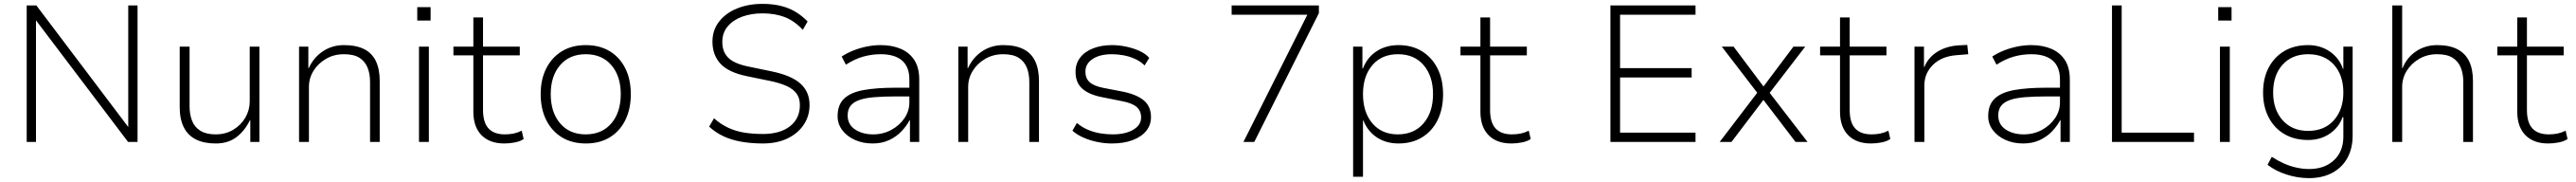

<svg xmlns="http://www.w3.org/2000/svg" viewBox="-20 -733 13316 940"><path d="M118 0V-705H168L643 -77V-705H691V0H642L166 -628V0Z M1095 8Q1034 8 992.5 -13Q951 -34 930 -76Q909 -118 909 -179V-492H960V-183Q960 -142 973 -109Q986 -76 1016 -57.5Q1046 -39 1095 -39Q1146 -39 1186 -63Q1226 -87 1248.5 -126Q1271 -165 1271 -209V-492H1321V0H1274V-112H1272Q1245 -57 1202 -24.5Q1159 8 1095 8Z M1526 0V-492H1574V-381H1576Q1601 -436 1649 -468Q1697 -500 1758 -500Q1821 -500 1862 -479.5Q1903 -459 1923 -417.5Q1943 -376 1943 -314V0H1893V-310Q1893 -352 1880 -384Q1867 -416 1838 -434.5Q1809 -453 1758 -453Q1706 -453 1665 -429Q1624 -405 1600.5 -367Q1577 -329 1577 -284V0Z M2137 -627V-696H2206V-627ZM2146 0V-492H2197V0Z M2587 8Q2511 8 2469 -35Q2427 -78 2427 -156V-447H2324V-492H2427V-643H2477V-492H2667V-447H2477V-165Q2477 -100 2505.5 -69.5Q2534 -39 2590 -39Q2615 -39 2636 -43.5Q2657 -48 2677 -58L2687 -15Q2670 -3 2642 2.5Q2614 8 2587 8Z M3009 8Q2937 8 2885 -23.5Q2833 -55 2804 -112.5Q2775 -170 2775 -247Q2775 -323 2804 -380Q2833 -437 2885 -468.5Q2937 -500 3008 -500Q3080 -500 3132 -468.5Q3184 -437 3212.5 -380Q3241 -323 3241 -247Q3241 -170 3212.5 -112.5Q3184 -55 3132 -23.5Q3080 8 3009 8ZM3007 -39Q3092 -39 3140.5 -96Q3189 -153 3189 -247Q3189 -340 3140.5 -396.5Q3092 -453 3008 -453Q2924 -453 2875.5 -396.5Q2827 -340 2827 -247Q2827 -153 2875.5 -96Q2924 -39 3007 -39Z M3924 8Q3864 8 3812.5 -1Q3761 -10 3719.5 -29.5Q3678 -49 3646 -79L3671 -122Q3706 -91 3745 -73Q3784 -55 3828 -48Q3872 -41 3924 -41Q4013 -41 4064 -81Q4115 -121 4115 -190Q4115 -226 4098 -249.5Q4081 -273 4046 -289Q4011 -305 3956 -316L3839 -340Q3744 -360 3703.5 -405Q3663 -450 3663 -518Q3663 -577 3697 -621Q3731 -665 3789.5 -689Q3848 -713 3922 -713Q3973 -713 4015 -703Q4057 -693 4091.5 -672.5Q4126 -652 4155 -622L4130 -579Q4086 -626 4036 -645Q3986 -664 3922 -664Q3864 -664 3817 -647Q3770 -630 3742 -597Q3714 -564 3714 -516Q3714 -465 3745 -434.5Q3776 -404 3850 -389L3966 -365Q4070 -344 4117.5 -301.5Q4165 -259 4165 -191Q4165 -134 4135 -89Q4105 -44 4051 -18Q3997 8 3924 8Z M4491 8Q4440 8 4399 -10.5Q4358 -29 4334 -61Q4310 -93 4310 -133Q4310 -192 4344 -224Q4378 -256 4445 -268Q4512 -280 4611 -280H4693V-235H4613Q4547 -235 4499 -231Q4451 -227 4421 -216Q4391 -205 4376.5 -186Q4362 -167 4362 -137Q4362 -90 4400 -64.5Q4438 -39 4494 -39Q4545 -39 4587.5 -62Q4630 -85 4655.5 -122.5Q4681 -160 4681 -204V-322Q4681 -388 4643 -420.5Q4605 -453 4533 -453Q4486 -453 4442 -440.5Q4398 -428 4353 -399L4331 -441Q4360 -460 4393.5 -473Q4427 -486 4462.5 -493Q4498 -500 4533 -500Q4591 -500 4636 -481Q4681 -462 4706.5 -423Q4732 -384 4732 -322V0H4684V-112H4682Q4667 -83 4640.5 -55Q4614 -27 4576.5 -9.5Q4539 8 4491 8Z M4934 0V-492H4982V-381H4984Q5009 -436 5057 -468Q5105 -500 5166 -500Q5229 -500 5270 -479.5Q5311 -459 5331 -417.5Q5351 -376 5351 -314V0H5301V-310Q5301 -352 5288 -384Q5275 -416 5246 -434.5Q5217 -453 5166 -453Q5114 -453 5073 -429Q5032 -405 5008.5 -367Q4985 -329 4985 -284V0Z M5728 8Q5690 8 5651.5 0Q5613 -8 5579.5 -23Q5546 -38 5524 -58L5547 -98Q5573 -76 5603.5 -63Q5634 -50 5667 -44.5Q5700 -39 5731 -39Q5798 -39 5838.5 -63Q5879 -87 5879 -126Q5879 -161 5855.5 -181Q5832 -201 5778 -211L5678 -231Q5610 -244 5575 -275Q5540 -306 5540 -362Q5540 -404 5563.5 -435Q5587 -466 5630 -483Q5673 -500 5729 -500Q5763 -500 5800 -492.5Q5837 -485 5869.5 -470.5Q5902 -456 5921 -434L5897 -395Q5876 -416 5847 -429Q5818 -442 5787.5 -447.5Q5757 -453 5728 -453Q5666 -453 5628.5 -428.5Q5591 -404 5591 -363Q5591 -329 5612.5 -309Q5634 -289 5684 -279L5783 -260Q5857 -245 5893.5 -214Q5930 -183 5930 -128Q5930 -87 5905 -56.5Q5880 -26 5834.5 -9Q5789 8 5728 8Z M6408 0 6757 -694 6763 -657H6347V-705H6798V-665L6464 0Z M6975 180V-492H7023V-380H7026Q7048 -437 7096.5 -468.5Q7145 -500 7210 -500Q7279 -500 7330.5 -468.5Q7382 -437 7411 -380Q7440 -323 7440 -246Q7440 -170 7411.5 -112.5Q7383 -55 7331 -23.5Q7279 8 7210 8Q7145 8 7097.5 -23.5Q7050 -55 7028 -111H7026V180ZM7206 -39Q7290 -39 7339 -96Q7388 -153 7388 -247Q7388 -340 7339.5 -396.5Q7291 -453 7207 -453Q7123 -453 7074.5 -396.5Q7026 -340 7026 -247Q7026 -153 7074.5 -96Q7123 -39 7206 -39Z M7793 8Q7717 8 7675 -35Q7633 -78 7633 -156V-447H7530V-492H7633V-643H7683V-492H7873V-447H7683V-165Q7683 -100 7711.5 -69.5Q7740 -39 7796 -39Q7821 -39 7842 -43.5Q7863 -48 7883 -58L7893 -15Q7876 -3 7848 2.5Q7820 8 7793 8Z M8305 0V-705H8745V-657H8355V-381H8725V-333H8355V-48H8745V0Z M8870 0 9074 -267V-241L8881 -492H8942L9096 -287H9097L9251 -492H9312L9121 -244V-263L9324 0H9262L9096 -217L8931 0Z M9652 8Q9576 8 9534 -35Q9492 -78 9492 -156V-447H9389V-492H9492V-643H9542V-492H9732V-447H9542V-165Q9542 -100 9570.5 -69.5Q9599 -39 9655 -39Q9680 -39 9701 -43.5Q9722 -48 9742 -58L9752 -15Q9735 -3 9707 2.5Q9679 8 9652 8Z M9877 0V-492H9926V-387H9928Q9948 -437 9996.5 -466.5Q10045 -496 10110 -499L10150 -501L10155 -453L10094 -448Q10017 -442 9972.5 -398Q9928 -354 9928 -292V0Z M10439 8Q10388 8 10347 -10.5Q10306 -29 10282 -61Q10258 -93 10258 -133Q10258 -192 10292 -224Q10326 -256 10393 -268Q10460 -280 10559 -280H10641V-235H10561Q10495 -235 10447 -231Q10399 -227 10369 -216Q10339 -205 10324.5 -186Q10310 -167 10310 -137Q10310 -90 10348 -64.5Q10386 -39 10442 -39Q10493 -39 10535.5 -62Q10578 -85 10603.5 -122.5Q10629 -160 10629 -204V-322Q10629 -388 10591 -420.5Q10553 -453 10481 -453Q10434 -453 10390 -440.5Q10346 -428 10301 -399L10279 -441Q10308 -460 10341.5 -473Q10375 -486 10410.5 -493Q10446 -500 10481 -500Q10539 -500 10584 -481Q10629 -462 10654.5 -423Q10680 -384 10680 -322V0H10632V-112H10630Q10615 -83 10588.5 -55Q10562 -27 10524.5 -9.5Q10487 8 10439 8Z M10898 0V-705H10948V-48H11322V0Z M11447 -627V-696H11516V-627ZM11456 0V-492H11507V0Z M11916 187Q11858 187 11800.5 168.5Q11743 150 11702 118L11724 77Q11753 96 11785 110.5Q11817 125 11851 132.5Q11885 140 11917 140Q11997 140 12045.5 94.5Q12094 49 12094 -27V-128H12090Q12071 -75 12023.5 -42.5Q11976 -10 11912 -10Q11841 -10 11789 -40.5Q11737 -71 11708 -126.5Q11679 -182 11679 -255Q11679 -329 11708 -384Q11737 -439 11789 -469.5Q11841 -500 11912 -500Q11976 -500 12024.5 -466.5Q12073 -433 12092 -377H12094V-492H12142V-33Q12142 34 12114.5 83.5Q12087 133 12036 160Q11985 187 11916 187ZM11912 -57Q11996 -57 12045 -112Q12094 -167 12094 -255Q12094 -345 12045 -399Q11996 -453 11912 -453Q11829 -453 11780 -399Q11731 -345 11731 -255Q11731 -167 11780 -112Q11829 -57 11912 -57Z M12347 0V-705H12398V-381H12400Q12422 -436 12470 -468Q12518 -500 12579 -500Q12642 -500 12683 -479Q12724 -458 12744 -417Q12764 -376 12764 -314V0H12714V-310Q12714 -352 12701 -384Q12688 -416 12659 -434.5Q12630 -453 12579 -453Q12527 -453 12486 -429Q12445 -405 12421.5 -367Q12398 -329 12398 -284V0Z M13153 8Q13077 8 13035 -35Q12993 -78 12993 -156V-447H12890V-492H12993V-643H13043V-492H13233V-447H13043V-165Q13043 -100 13071.5 -69.5Q13100 -39 13156 -39Q13181 -39 13202 -43.5Q13223 -48 13243 -58L13253 -15Q13236 -3 13208 2.5Q13180 8 13153 8Z"/></svg>

Font: Nunito Sans 7pt ExtraLight
Style: Regular
Weight: 250
Designer: Vernon Adams
Foundry: Vernon Adams
Version: Version 3.101;gftools[0.9.27]